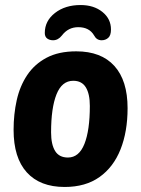

<svg xmlns="http://www.w3.org/2000/svg" viewBox="-20 -735 560 763"><path d="M237 8Q139 8 86.5 -50Q34 -108 34 -219Q34 -281 46.5 -337Q59 -393 88 -436.5Q117 -480 165 -505.5Q213 -531 283 -531Q382 -531 434.5 -473Q487 -415 487 -305Q487 -212 459 -141.5Q431 -71 375.5 -31.5Q320 8 237 8ZM250 -109Q294 -109 315.5 -163Q337 -217 337 -314Q337 -362 321 -388Q305 -414 271 -414Q226 -414 204.5 -360Q183 -306 183 -209Q183 -161 199 -135Q215 -109 250 -109ZM300 -715Q353 -715 387 -687.5Q421 -660 421 -618Q421 -594 410 -584.5Q399 -575 384 -575Q364 -575 354 -594Q335 -627 291 -627Q251 -627 226 -594Q211 -575 191 -575Q177 -575 167.5 -582Q158 -589 158 -604Q158 -652 198.5 -683.5Q239 -715 300 -715Z"/></svg>

Font: Asap Semi Condensed Semi Condensed Regular
Style: Bold Italic
Weight: 700
Width: 4
Italic angle: -6°
Designer: Pablo Cosgaya
Foundry: Omnibus-Type
Version: Version 3.001; ttfautohint (v1.8.4.7-5d5b)